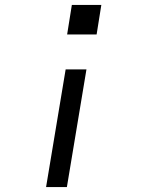

<svg xmlns="http://www.w3.org/2000/svg" viewBox="-20 -540 640 775"><path d="M251 -401 270 -520H389L370 -401ZM166 215 245 -260H329L250 215Z"/></svg>

Font: Iosevka SS04 Extended
Style: Italic
Weight: 400
Width: 7
Italic angle: -9°
Monospace: yes
Designer: Belleve Invis
Foundry: Belleve Invis
Version: Version 19.0.0; ttfautohint (v1.8.4)